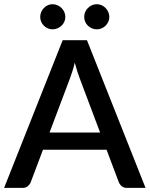

<svg xmlns="http://www.w3.org/2000/svg" viewBox="-23 -916 730 936"><path d="M465 -270 366 -533Q354 -563.5 341.5 -610.5Q336 -587 329.5 -567.2Q323 -547.5 317.5 -532.5L218.5 -270ZM686.5 0H596Q580.5 0 571 -7.8Q561.5 -15.5 556.5 -27L496.5 -186H186.5L126.5 -27Q122.5 -17 112.5 -8.5Q102.5 0 87.5 0H-3L282.5 -720H401ZM295.5 -833.5Q295.5 -821 290.5 -810Q285.5 -799 277 -790.8Q268.5 -782.5 257 -777.8Q245.5 -773 233 -773Q221 -773 210 -777.8Q199 -782.5 190.8 -790.8Q182.5 -799 177.8 -810Q173 -821 173 -833.5Q173 -846 177.8 -857.2Q182.5 -868.5 190.8 -877Q199 -885.5 210 -890.5Q221 -895.5 233 -895.5Q245.5 -895.5 257 -890.5Q268.5 -885.5 277 -877Q285.5 -868.5 290.5 -857.2Q295.5 -846 295.5 -833.5ZM510 -833.5Q510 -821 505 -810Q500 -799 491.8 -790.8Q483.5 -782.5 472.5 -777.8Q461.5 -773 449 -773Q436 -773 425 -777.8Q414 -782.5 405.5 -790.8Q397 -799 392.2 -810Q387.5 -821 387.5 -833.5Q387.5 -846 392.2 -857.2Q397 -868.5 405.5 -877Q414 -885.5 425 -890.5Q436 -895.5 449 -895.5Q461.5 -895.5 472.5 -890.5Q483.5 -885.5 491.8 -877Q500 -868.5 505 -857.2Q510 -846 510 -833.5Z"/></svg>

Font: Lato 2
Style: Regular
Weight: 600
Designer: Lukasz Dziedzic with Adam Twardoch and Botio Nikoltchev
Foundry: tyPoland Lukasz Dziedzic
Version: Version 2.015; 2015-08-06; http://www.latofonts.com/